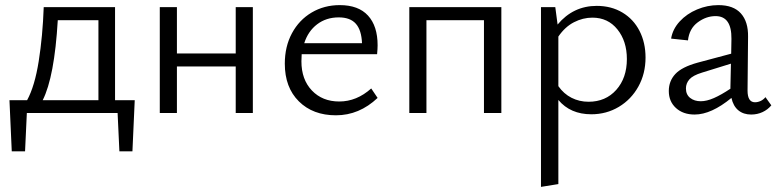

<svg xmlns="http://www.w3.org/2000/svg" viewBox="-20 -442 3041 751"><path d="M17 -50H86Q116 -105 131.5 -203Q147 -301 151 -414H430V-50H507L498 150H447L440 0H85L78 150H26ZM365 -50V-363H206Q193 -141 147 -50Z M902 -182H672V0H605V-414H672V-233H902V-414H969V0H902Z M1094 -193Q1094 -260 1122 -312Q1150 -364 1199 -393Q1248 -422 1309 -422Q1382 -422 1419.5 -381Q1457 -340 1457 -265Q1457 -252 1455 -230H1160L1159 -202Q1159 -131 1200 -88Q1241 -45 1307 -45Q1375 -45 1432 -96L1457 -59Q1385 9 1294 9Q1204 9 1149 -45.5Q1094 -100 1094 -193ZM1396 -273Q1394 -324 1372 -349Q1350 -374 1305 -374Q1256 -374 1220.5 -347Q1185 -320 1170 -273Z M1873 -363H1648V0H1581V-414H1941V0H1873Z M2164 -51V278L2096 289V-414H2152L2161 -346Q2222 -419 2314 -419Q2371 -419 2414.5 -393Q2458 -367 2481.5 -321Q2505 -275 2505 -217Q2505 -154 2477 -103.5Q2449 -53 2400.5 -24Q2352 5 2293 5Q2211 5 2164 -51ZM2282 -44Q2349 -44 2390.5 -90.5Q2432 -137 2432 -211Q2432 -281 2395 -327Q2358 -373 2297 -373Q2260 -373 2225 -355Q2190 -337 2164 -299V-105Q2185 -75 2215.5 -59.5Q2246 -44 2282 -44Z M2841 -59Q2762 6 2697 6Q2652 6 2624 -19.5Q2596 -45 2596 -86Q2596 -125 2621.5 -152.5Q2647 -180 2709 -197L2840 -232L2841 -290Q2842 -379 2779 -379Q2742 -379 2709 -354.5Q2676 -330 2671 -284L2605 -291Q2611 -328 2638.5 -358Q2666 -388 2706.5 -405Q2747 -422 2790 -422Q2849 -422 2878 -389.5Q2907 -357 2906 -298L2904 -88Q2904 -42 2933 -42Q2944 -42 2955 -47Q2966 -52 2974 -62L2997 -30Q2983 -13 2962.5 -3.5Q2942 6 2918 6Q2888 6 2868 -10.5Q2848 -27 2841 -59ZM2721 -46Q2744 -46 2772.5 -58.5Q2801 -71 2837 -95V-101L2839 -193L2726 -158Q2690 -147 2676.5 -131.5Q2663 -116 2663 -96Q2663 -72 2679.5 -59Q2696 -46 2721 -46Z"/></svg>

Font: LXGW Bright TC
Style: Regular
Weight: 400
Designer: Christian Thalmann (Catharsis Fonts)
Foundry: LXGW / Christian Thalmann (Catharsis Fonts) / Fontworks Inc.
Version: Version 5.501